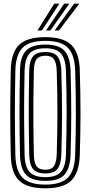

<svg xmlns="http://www.w3.org/2000/svg" viewBox="-20 -1010 491 1039"><path d="M225.4 9Q125.8 9 83 -33.2Q40.3 -75.4 38.3 -170.5Q36.8 -238.9 36.1 -296Q35.4 -353.1 35.5 -405.8Q35.6 -458.6 36.3 -513Q36.9 -567.3 38.3 -630.2Q40.3 -725.2 83.1 -767.1Q126 -809 225.4 -809Q323.3 -809 366 -767Q408.7 -725 411.8 -630.2Q413.7 -563.5 414.7 -505.8Q415.7 -448.2 415.6 -394.4Q415.5 -340.5 414.6 -285.9Q413.6 -231.2 411.8 -170.5Q408.6 -76.1 366.4 -33.5Q324.3 9 225.4 9ZM225.4 -11.1Q311.2 -11.1 347.7 -49.1Q384.2 -87.1 386.8 -171.3Q388.6 -232.5 389.6 -287.2Q390.6 -342 390.6 -395.5Q390.6 -449 389.7 -506.2Q388.8 -563.4 386.8 -629.3Q384.2 -713.6 347.5 -751.2Q310.8 -788.9 225.4 -788.9Q137.9 -788.9 101.5 -751Q65 -713.1 63.2 -629.5Q61.7 -561.3 61.1 -504.2Q60.4 -447.1 60.5 -394.4Q60.6 -341.7 61.3 -287.5Q61.9 -233.3 63.2 -171.1Q65 -87.2 101.5 -49.1Q137.9 -11.1 225.4 -11.1ZM225.4 -31.2Q151.8 -31.2 120.9 -64.3Q89.9 -97.3 88.2 -171.5Q86.7 -239.7 86 -296.9Q85.4 -354.1 85.5 -406.5Q85.6 -459 86.2 -513Q86.9 -567.1 88.2 -629.1Q89.7 -703.3 121 -736Q152.2 -768.8 225.4 -768.8Q298.6 -768.8 329 -735.3Q359.4 -701.8 361.9 -628.5Q363.9 -560.7 364.7 -503.6Q365.6 -446.5 365.6 -393.9Q365.6 -341.4 364.6 -287.5Q363.6 -233.6 361.9 -172.1Q359.4 -99.5 329.4 -65.4Q299.4 -31.2 225.4 -31.2ZM225.4 -51.3Q285.2 -51.3 310 -80.4Q334.9 -109.4 336.9 -172.9Q338.7 -237.3 339.7 -292.3Q340.6 -347.2 340.6 -399.4Q340.6 -451.5 339.7 -506.8Q338.8 -562.1 336.9 -627.6Q334.9 -689 311 -718.8Q287.2 -748.7 225.4 -748.7Q164.2 -748.7 139.4 -720Q114.5 -691.3 113.1 -628.5Q111.6 -561.9 111 -505.3Q110.3 -448.8 110.4 -396.2Q110.5 -343.6 111.2 -289.1Q111.8 -234.7 113.1 -172.1Q114.5 -107.2 140.4 -79.3Q166.2 -51.3 225.4 -51.3ZM225.4 -71.5Q177.7 -71.5 158.5 -95.6Q139.2 -119.7 138.1 -172.5Q136.3 -263.3 135.7 -335.5Q135 -407.7 135.8 -476.9Q136.5 -546.1 138.1 -628.1Q139.2 -680.8 158.5 -704.7Q177.8 -728.5 225.4 -728.5Q273.6 -728.5 292.1 -703.3Q310.5 -678 311.9 -626.7Q313.7 -561.3 314.7 -506.2Q315.7 -451.1 315.7 -399.5Q315.7 -347.9 314.8 -293.1Q313.9 -238.4 311.9 -173.6Q310.3 -121.3 291.5 -96.4Q272.8 -71.5 225.4 -71.5ZM225.4 -91.6Q259.5 -91.6 272.5 -111.9Q285.6 -132.2 287 -174.2Q289 -239.8 289.8 -294.7Q290.7 -349.5 290.7 -401Q290.7 -452.5 289.8 -506.9Q289 -561.4 287 -626.1Q285.6 -670.6 271.8 -689.5Q258.1 -708.4 225.4 -708.4Q192.4 -708.4 178.2 -689.9Q164 -671.5 163.1 -627.5Q161.3 -538.8 160.7 -467.1Q160 -395.3 160.7 -325.7Q161.4 -256.2 163.1 -173.1Q164 -131.1 177.4 -111.3Q190.7 -91.6 225.4 -91.6ZM182.6 -845 273.5 -990.3H301.3L206.5 -845ZM275.4 -845 381.3 -990.3H409.1L299.3 -845ZM229 -845 327.4 -990.3H355.2L252.8 -845Z"/></svg>

Font: Big Shoulders Inline Display SC Thin
Style: Regular
Weight: 100
Designer: Patric King
Foundry: XO Type Co
Version: Version 2.002